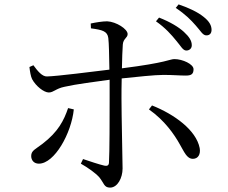

<svg xmlns="http://www.w3.org/2000/svg" viewBox="-20 -823 1040 874"><path d="M690 -726C733 -696 761 -664 782 -638C803 -614 812 -593 828 -593C842 -593 853 -602 853 -617C853 -637 842 -655 817 -678C793 -700 755 -723 704 -743ZM290 -331C271 -275 245 -223 173 -168C142 -144 122 -138 122 -113C122 -94 134 -78 157 -78C228 -78 305 -216 316 -325ZM394 -694C446 -687 469 -681 473 -650C476 -627 477 -567 478 -506C403 -497 240 -476 194 -475C172 -474 151 -500 132 -526L114 -518C116 -499 120 -475 126 -463C143 -431 180 -402 202 -402C224 -402 234 -420 274 -428C326 -440 414 -451 479 -460C479 -427 479 -397 479 -376C479 -291 479 -128 476 -82C475 -68 466 -67 455 -69C429 -75 391 -88 358 -99L348 -78C380 -60 414 -36 432 -16C454 11 453 31 481 31C515 31 538 -13 538 -56C538 -83 533 -300 533 -375C533 -400 533 -433 534 -466C601 -473 684 -482 724 -482C768 -482 796 -479 826 -479C851 -479 861 -486 861 -508C861 -531 811 -554 774 -554C752 -554 742 -538 535 -512C536 -556 537 -596 539 -620C541 -648 561 -650 561 -668C561 -691 509 -724 468 -726C447 -726 416 -721 393 -716ZM658 -325C729 -275 773 -212 799 -165C818 -133 830 -100 858 -100C882 -100 894 -121 889 -149C873 -231 773 -303 672 -343ZM780 -787C825 -757 849 -732 871 -707C893 -683 903 -661 920 -662C935 -662 943 -672 943 -687C943 -707 933 -726 906 -747C881 -767 843 -786 793 -803Z"/></svg>

Font: Source Han Serif AKR9
Style: Regular
Weight: 400
Designer: Ryoko NISHIZUKA 西塚涼子 (kana & ideographs); Frank Grießhammer (Latin, Greek & Cyrillic); Sandoll Communications 산돌커뮤니케이션, 
Foundry: Adobe Systems Incorporated
Version: Version 1.005;hotconv 1.0.107;makeotfexe 2.5.65593